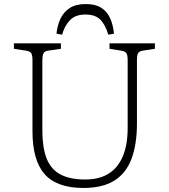

<svg xmlns="http://www.w3.org/2000/svg" viewBox="-20 -918 837 952"><path d="M393 14Q326 14 277.5 -4Q229 -22 199.5 -56.5Q170 -91 155.5 -144Q141 -197 141 -267V-620Q141 -645 134.5 -654.5Q128 -664 108 -667L49 -676V-703H282V-676L220 -667Q203 -665 196.5 -655Q190 -645 190 -617V-270Q190 -188 210.5 -134Q231 -80 278 -54Q325 -28 403 -28Q472 -28 518.5 -57Q565 -86 589 -143Q613 -200 613 -284V-620Q613 -645 606.5 -654.5Q600 -664 580 -667L523 -676V-703H748V-676L688 -667Q670 -664 664.5 -654Q659 -644 659 -617V-305Q659 -205 633 -133Q607 -61 548.5 -23.5Q490 14 393 14ZM405 -898Q453 -898 482 -879.5Q511 -861 526 -828Q541 -795 545 -751L517 -746Q502 -796 477 -821Q452 -846 403 -846Q354 -846 327 -818Q300 -790 288 -746L260 -751Q264 -791 279.5 -824.5Q295 -858 325.5 -878Q356 -898 405 -898Z"/></svg>

Font: Literata 18pt ExtraLight
Style: Regular
Weight: 250
Designer: Latin by Veronika Burian and Jose Scaglione. Greek by Irene Vlachou. Cyrillic by Vera Evstafieva.
Foundry: TypeTogether
Version: Version 3.103;gftools[0.9.29]